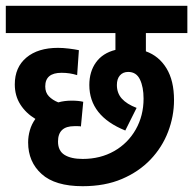

<svg xmlns="http://www.w3.org/2000/svg" viewBox="-20 -642 666 662"><path d="M265 -94Q326 -94 373.5 -121Q421 -148 448 -195.5Q475 -243 475 -302Q475 -342 462.5 -368Q450 -394 422 -394Q404 -394 393.5 -382Q383 -370 383 -349Q383 -321 400 -302Q417 -283 451 -270L412 -192Q288 -242 288 -349Q288 -395 311 -427Q334 -459 378 -470V-528H0V-622H626V-528H483V-465Q528 -449 554 -406.5Q580 -364 580 -297Q580 -241 559.5 -187.5Q539 -134 499 -92Q459 -50 400.5 -25Q342 0 265 0Q170 0 123.5 -42Q77 -84 77 -151Q77 -172 83 -193Q89 -214 102 -232Q69 -252 50 -282Q31 -312 31 -351Q31 -410 71 -443.5Q111 -477 180 -477Q197 -477 217.5 -474.5Q238 -472 252 -469L246 -383Q233 -387 220 -389Q207 -391 192 -391Q136 -391 136 -344Q136 -323 148.5 -310Q161 -297 181 -289Q202 -295 227 -295Q251 -295 267 -291L259 -206Q255 -207 248.5 -207Q242 -207 236 -207Q180 -207 180 -154Q180 -122 202.5 -108Q225 -94 265 -94Z"/></svg>

Font: Noto Sans Condensed SemiBold
Style: Italic
Weight: 600
Width: 3
Italic angle: -12°
Designer: Monotype Design Team
Foundry: Monotype Imaging Inc.
Version: Version 2.013; ttfautohint (v1.8.4.7-5d5b)